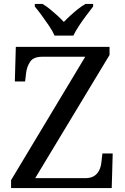

<svg xmlns="http://www.w3.org/2000/svg" viewBox="-20 -951 632 971"><path d="M36 0V-40L411 -664H194Q150 -664 133 -639.5Q116 -615 112 -582L107 -539H55L60 -714H534V-673L158 -50H410Q440 -50 457 -61.5Q474 -73 482.5 -91.5Q491 -110 493 -132L498 -175H550L545 0ZM256 -771Q246 -794 228 -820.5Q210 -847 191 -873Q172 -899 156 -918V-931H195Q214 -920 233 -904.5Q252 -889 270 -872.5Q288 -856 303 -840Q318 -856 336 -872.5Q354 -889 373.5 -904.5Q393 -920 412 -931H451V-918Q436 -899 416.5 -873Q397 -847 379.5 -820.5Q362 -794 351 -771Z"/></svg>

Font: Noto Serif Kannada
Style: Regular
Weight: 400
Designer: Universal Thirst, Indian Type Foundry and the Monotype Design Team
Foundry: Monotype Imaging Inc.
Version: Version 2.003